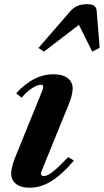

<svg xmlns="http://www.w3.org/2000/svg" viewBox="-20 -891 498 922"><path d="M122 10.5Q80 10.5 56.8 -8Q33.5 -26.5 33.5 -58.5Q33.5 -72 38.8 -92.5Q44 -113 52 -133L183 -455.5Q188 -468 187.5 -476Q187 -484 175.5 -484Q158.5 -484 132.8 -466.8Q107 -449.5 84 -422L57.5 -443Q141.5 -534.5 236 -534.5Q280.5 -534.5 304.8 -516Q329 -497.5 329 -465Q329 -452 324 -431.8Q319 -411.5 310.5 -391L181 -73Q178.5 -66.5 177.8 -63.5Q177 -60.5 177 -58Q177 -45.5 191 -45.5Q207 -45.5 232.8 -65.5Q258.5 -85.5 307.5 -136.5L335 -120Q277.5 -52.5 226.5 -21Q175.5 10.5 122 10.5ZM191 -643 164.5 -660.5 317 -836.5Q346.5 -871 397 -871Q423 -871 433.2 -862.5Q443.5 -854 444.5 -836.5L458.5 -661.5L423 -643L359 -771.5Z"/></svg>

Font: Libre Caslon Text Bold
Style: Italic
Weight: 700
Italic angle: -22.583°
Designer: Pablo Impallari, Rodrigo Fuenzalida, Katja Schimmel
Foundry: Pablo Impallari, Rodrigo Fuenzalida
Version: Version 2.000